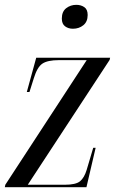

<svg xmlns="http://www.w3.org/2000/svg" viewBox="-32 -775 476 795"><path d="M-12 0 -10 -10 327 -526H212Q165 -526 143.5 -511.5Q122 -497 108 -451L90 -394H79L118 -536H424L422 -527L83 -10H236Q282 -10 299.5 -24.5Q317 -39 327 -72L354 -163H364L326 0ZM270 -656Q251 -656 237.5 -666Q224 -676 224 -698Q224 -727 242 -741Q260 -755 284 -755Q303 -755 317 -745.5Q331 -736 331 -713Q331 -685 313 -670.5Q295 -656 270 -656Z"/></svg>

Font: Noto Serif Display ExtraCondensed
Style: Italic
Weight: 400
Width: 2
Italic angle: -12°
Designer: Monotype Design Team
Foundry: Monotype Imaging Inc.
Version: Version 2.009